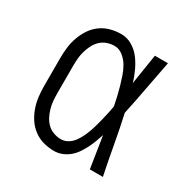

<svg xmlns="http://www.w3.org/2000/svg" viewBox="-130 -654 761 777"><g transform="rotate(30 250.0 -265.0)"><path d="M221 8Q196 8 171.5 1.5Q147 -5 126.5 -20Q106 -35 92 -56Q78 -77 69.5 -101Q61 -125 58 -150Q55 -175 55 -200V-330Q55 -355 58 -380Q61 -405 69.5 -429Q78 -453 92 -474Q106 -495 126.5 -510Q147 -525 171.5 -531.5Q196 -538 221 -538Q249 -538 273 -523.5Q297 -509 313 -487.5Q329 -466 340.5 -441Q352 -416 360 -390Q366 -425 371 -460Q376 -495 382 -530H443Q430 -465 418 -399.5Q406 -334 392 -269Q407 -202 419 -134.5Q431 -67 445 0H384Q378 -37 372.5 -73.5Q367 -110 361 -147Q355 -129 348.5 -111.5Q342 -94 333.5 -77.5Q325 -61 314.5 -45.5Q304 -30 289.5 -18Q275 -6 257.5 1Q240 8 221 8ZM221 -47Q238 -47 253 -56Q268 -65 278 -78.5Q288 -92 295.5 -107.5Q303 -123 308.5 -138.5Q314 -154 318.5 -170.5Q323 -187 327 -203Q331 -219 334.5 -235.5Q338 -252 341 -269Q337 -290 332 -311.5Q327 -333 321 -354Q315 -375 308 -395.5Q301 -416 290 -435Q279 -454 261 -468.5Q243 -483 221 -483Q204 -483 187 -477Q170 -471 157.5 -459Q145 -447 137 -431.5Q129 -416 124 -399Q119 -382 117.5 -364.5Q116 -347 116 -330V-200Q116 -183 117.5 -165.5Q119 -148 124 -131Q129 -114 137 -98.5Q145 -83 157.5 -71Q170 -59 187 -53Q204 -47 221 -47Z"/></g></svg>

Font: Iosevka Slab Light
Style: Regular
Weight: 300
Monospace: yes
Designer: Belleve Invis
Foundry: Belleve Invis
Version: Version 11.1.0; ttfautohint (v1.8.3)